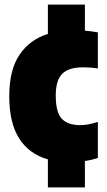

<svg xmlns="http://www.w3.org/2000/svg" viewBox="-20 -690 463 830"><path d="M187 120V-1Q106 -24 63 -91.2Q20 -158.5 20 -274Q20 -388 64.5 -453.5Q109 -519 187 -543.5V-670H347V-557.5Q375.5 -555 403 -550V-394Q388 -396.5 371.5 -397.8Q355 -399 339 -399Q277 -399 249 -371Q221 -343 221 -277Q221 -203.5 247.5 -176.2Q274 -149 327 -149Q359.5 -149 403 -163V-7Q377.5 1.5 347 6V120Z"/></svg>

Font: Encode Sans Cnd Black
Style: Regular
Weight: 900
Width: 3
Designer: Multiple Designers
Foundry: Impallari Type
Version: Version 3.002; ttfautohint (v1.8.3) -l 8 -r 50 -G 200 -x 14 